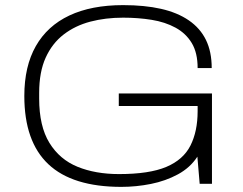

<svg xmlns="http://www.w3.org/2000/svg" viewBox="-20 -718 948 750"><path d="M454 12Q263 12 169 -76.5Q75 -165 75 -343Q75 -459 120 -538Q165 -617 251 -657.5Q337 -698 461 -698Q545 -698 609 -683.5Q673 -669 717.5 -638.5Q762 -608 784.5 -562Q807 -516 807 -452H752Q752 -512 729 -550Q706 -588 665.5 -610Q625 -632 572.5 -640.5Q520 -649 461 -649Q392 -649 333 -633.5Q274 -618 229 -583.5Q184 -549 158.5 -493Q133 -437 133 -355V-333Q133 -225 173 -160Q213 -95 283 -66.5Q353 -38 445 -38Q563 -38 629.5 -66Q696 -94 724 -149.5Q752 -205 752 -284V-304H444V-353H808V0H760L751 -106Q723 -63 675 -37Q627 -11 569.5 0.5Q512 12 454 12Z"/></svg>

Font: Archivo SemiExpanded Thin
Style: Regular
Weight: 250
Width: 6
Designer: Hector Gatti
Foundry: Omnibus-Type
Version: Version 2.001